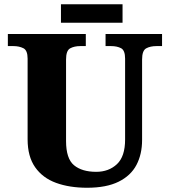

<svg xmlns="http://www.w3.org/2000/svg" viewBox="-20 -874 799 904"><path d="M390 10Q307 10 244 -13Q181 -36 145.5 -86.5Q110 -137 110 -218V-598Q110 -637 90 -647Q70 -657 43 -657H17V-714H384V-657H358Q330 -657 310.5 -646.5Q291 -636 291 -594V-210Q291 -127 328.5 -96Q366 -65 433 -65Q492 -65 530.5 -101Q569 -137 569 -217V-598Q569 -637 550 -647Q531 -657 503 -657H477V-714H743V-657H717Q688 -657 668.5 -646.5Q649 -636 649 -594V-215Q649 -148 622.5 -97.5Q596 -47 538.5 -18.5Q481 10 390 10ZM267 -767V-854H557V-767Z"/></svg>

Font: Noto Serif Lao ExtraBold
Style: Regular
Weight: 800
Designer: Monotype Design Team
Foundry: Monotype Imaging Inc.
Version: Version 2.003; ttfautohint (v1.8.4.7-5d5b)